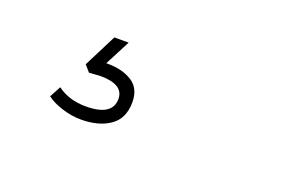

<svg xmlns="http://www.w3.org/2000/svg" viewBox="-43 -122 689 455"><g transform="rotate(20 301.0 105.0)"><path d="M89.8 183.1 105 154.8Q134.8 176.8 176.8 176.8Q244.1 176.8 244.1 133.8Q244.1 97.2 185.1 97.2L157.2 99.1L143.1 83L185.1 0H221.2L188 64H192.9Q228 64 252.9 79.3Q277.8 94.7 277.8 129.9Q277.8 170.9 249.8 190.4Q221.7 210 176.8 210Q152.8 210 128.4 202.1Q104 194.3 89.8 183.1Z"/></g></svg>

Font: Cooper Hewitt
Style: Light Italic
Weight: 704
Designer: Village Type and Design LLC
Foundry: Cooper Hewitt Smithsonian Design Museum
Version: 1.000